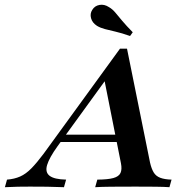

<svg xmlns="http://www.w3.org/2000/svg" viewBox="-85 -779 767 799"><path d="M-64.6 0 -55.8 -31.5Q-25 -33.9 -1.1 -44.5Q22.8 -55.1 45.6 -78.4Q68.3 -101.6 96.1 -138.7L414.4 -576.6H443.5L539.3 -102.8Q545.1 -77.3 554.4 -61.7Q563.7 -46.1 581.8 -39.2Q599.9 -32.3 628.9 -31.5L620.1 0Q598 -1.6 561.5 -2Q524.9 -2.4 478.5 -2.4Q420.5 -2.4 377.8 -2Q335.2 -1.6 311.1 0L320 -31.5Q363.9 -31.8 386.7 -38.1Q409.5 -44.4 416.4 -59.1Q423.3 -73.9 418.4 -99.2L348.1 -453L379 -480L154.2 -170.1Q120.1 -122.6 111.1 -92.5Q102 -62.4 121.4 -47.5Q140.7 -32.6 190.1 -31.5L181.2 0Q145.7 -1.6 110.2 -2Q74.6 -2.4 39.6 -2.4Q14.9 -2.4 -10.1 -2Q-35.2 -1.6 -64.6 0ZM155.1 -188 176 -218.6H433.3L438.7 -188ZM456.2 -629.2Q421.3 -641.5 395.4 -647.4Q369.4 -653.4 351.2 -658.1Q333 -662.9 318.7 -671.4Q298.9 -684.2 293.9 -703.3Q288.8 -722.4 298.9 -737.8Q309 -754.9 329.1 -758.5Q349.2 -762.1 368.5 -749.3Q382.8 -741.2 394.9 -726.7Q407.1 -712.1 423.7 -692.2Q440.3 -672.4 467.4 -644.8Z"/></svg>

Font: Playfair 5pt SemiExpanded Light 12pt
Style: Italic
Weight: 300
Italic angle: -15.6°
Version: Version 2.000;gftools[0.9.28]